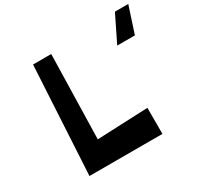

<svg xmlns="http://www.w3.org/2000/svg" viewBox="-183 -1095 1342 1308"><g transform="rotate(-30 488.5 -441.5)"><path d="M872 -883H977L909 -675H770ZM162 0 209 -850H352L336 -188L736 -205V0Z"/></g></svg>

Font: OpenDyslexic
Style: Bold
Weight: 800
Designer: Abbie Gonzalez
Version: Version 0.920;hotconv 1.0.109;makeotfexe 2.5.65596